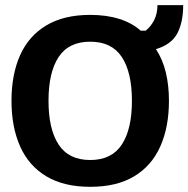

<svg xmlns="http://www.w3.org/2000/svg" viewBox="-20 -720 738 752"><path d="M333.3 11.7Q230 11.7 161.2 -29.6Q92.5 -70.8 58.8 -146.7Q25 -222.5 25 -325Q25 -428.3 58.8 -503.8Q92.5 -579.2 161.2 -620.4Q230 -661.7 333.3 -661.7Q397.5 -661.7 447.5 -645.8Q497.5 -630 530.8 -600H550.8Q570.8 -615.8 583.8 -641.2Q596.7 -666.7 596.7 -700H697.5Q697.5 -633.3 674.6 -589.6Q651.7 -545.8 590.8 -527.5Q617.5 -486.7 629.6 -435.8Q641.7 -385 641.7 -325Q641.7 -222.5 607.9 -146.7Q574.2 -70.8 505.8 -29.6Q437.5 11.7 333.3 11.7ZM333.3 -93.3Q417.5 -93.3 457.1 -153.8Q496.7 -214.2 496.7 -325Q496.7 -436.7 457.1 -496.7Q417.5 -556.7 333.3 -556.7Q249.2 -556.7 209.6 -496.7Q170 -436.7 170 -325Q170 -214.2 209.6 -153.8Q249.2 -93.3 333.3 -93.3Z"/></svg>

Font: Familjen Grotesk Variable
Style: Regular
Weight: 400
Designer: Anders Wikstroem, Jonas Baeckman, Matilda Gysing, Kristian Moeller
Foundry: Familjen STHLM AB
Version: Version 2.000